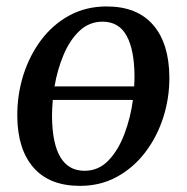

<svg xmlns="http://www.w3.org/2000/svg" viewBox="-20 -580 596 611"><path d="M319.5 -559.5Q416 -559.5 467 -501Q518 -442.5 519 -335Q519.5 -268.5 499.5 -206.2Q479.5 -144 442 -95Q404.5 -46 352 -17.2Q299.5 11.5 234.5 11.5Q137.5 11.5 86.8 -46.5Q36 -104.5 35 -210Q34.5 -278 54.2 -340.8Q74 -403.5 111.2 -453Q148.5 -502.5 201.2 -531Q254 -559.5 319.5 -559.5ZM306.5 -511Q264 -511 233 -481.8Q202 -452.5 182.2 -405.2Q162.5 -358 153.5 -305H407Q408 -322 408 -338.5Q407.5 -421 383 -466Q358.5 -511 306.5 -511ZM145.5 -208.5Q147.5 -36.5 249 -36.5Q293.5 -36.5 325 -69.2Q356.5 -102 376 -153.8Q395.5 -205.5 403 -262H148Q145.5 -235 145.5 -208.5Z"/></svg>

Font: Merriweather Text Regular
Style: Italic
Weight: 400
Italic angle: -7.8°
Designer: Eben Sorkin
Foundry: Eben Sorkin
Version: Version 2.100; ttfautohint (v1.7.19-72a1) -l 8 -r 50 -G 200 